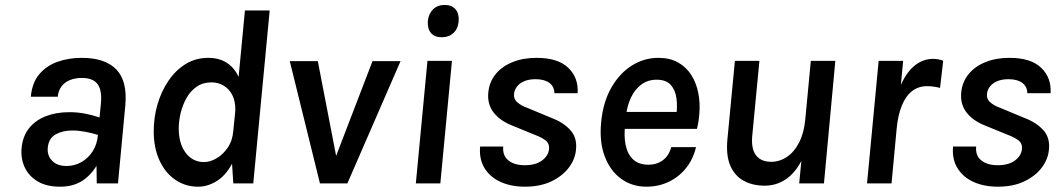

<svg xmlns="http://www.w3.org/2000/svg" viewBox="-20 -726 4206 760"><path d="M217.5 13Q163.5 13 128.2 -8.5Q93 -30 77.2 -65Q61.5 -100 65.5 -140Q70 -187 94.8 -218.2Q119.5 -249.5 161 -265.8Q202.5 -282 255 -282Q287 -282 316.8 -276.2Q346.5 -270.5 374 -261L379 -312Q385 -366.5 367 -392Q349 -417.5 304 -417.5Q277.5 -417.5 256.8 -409Q236 -400.5 223.5 -384Q211 -367.5 208.5 -343H102Q107 -398.5 135.5 -432.2Q164 -466 208 -481.5Q252 -497 304 -497Q396 -497 440.5 -451Q485 -405 476 -308.5L447 0H363Q362.5 -17.5 362.5 -34.8Q362.5 -52 362 -69.5Q336.5 -28.5 301.5 -7.8Q266.5 13 217.5 13ZM243.5 -69Q276 -69 303 -84.8Q330 -100.5 347.5 -128.2Q365 -156 367.5 -192Q344.5 -199.5 317.2 -204.5Q290 -209.5 266 -209.5Q228 -209.5 200 -193.8Q172 -178 169 -140Q166.5 -110 186.5 -89.5Q206.5 -69 243.5 -69Z M764 13Q714 13 674 -14.2Q634 -41.5 611.2 -91.2Q588.5 -141 588.5 -206.5Q588.5 -261.5 603.5 -313Q618.5 -364.5 646.8 -406.2Q675 -448 714.8 -472.5Q754.5 -497 804.5 -497Q847 -497 877.2 -477.8Q907.5 -458.5 924.5 -421.5L949.5 -684.5H1047.5L982.5 0H903.5L898.5 -78Q874 -32 838.2 -9.5Q802.5 13 764 13ZM787.5 -84.5Q812 -84.5 837.5 -99.5Q863 -114.5 881.8 -142Q900.5 -169.5 903.5 -208.5L910.5 -278Q911 -282.5 911.2 -285.5Q911.5 -288.5 911.5 -292.5Q911.5 -327.5 898.8 -351.2Q886 -375 864.5 -387.5Q843 -400 817.5 -400Q783.5 -400 758.8 -383Q734 -366 718.5 -338.5Q703 -311 695.2 -279Q687.5 -247 687.5 -218Q687.5 -157 715.2 -120.8Q743 -84.5 787.5 -84.5Z M1127 -484H1238L1310.5 -109L1454.5 -484H1565.5L1355 0H1246.5Z M1729 -578.5Q1700 -578.5 1685.8 -595.5Q1671.5 -612.5 1673.5 -642Q1676 -670.5 1693.8 -688.5Q1711.5 -706.5 1740 -706.5Q1768.5 -706.5 1783.2 -689Q1798 -671.5 1795.5 -642Q1793 -612 1774.8 -595.2Q1756.5 -578.5 1729 -578.5ZM1626 0 1672 -485H1769L1723 0Z M2057.5 13Q2003 13 1961.2 -6Q1919.5 -25 1897.8 -60.8Q1876 -96.5 1880.5 -146H1972Q1968.5 -110.5 1992.2 -91.2Q2016 -72 2057.5 -72Q2099.5 -72 2124.5 -90Q2149.5 -108 2153 -134Q2156 -158 2139.2 -170.5Q2122.5 -183 2096.5 -192.5L2007.5 -229Q1959 -248 1933.5 -281.2Q1908 -314.5 1913 -361.5Q1917.5 -403 1942.5 -433.2Q1967.5 -463.5 2009 -480.2Q2050.5 -497 2104 -497Q2189 -497 2229.8 -457.2Q2270.5 -417.5 2266.5 -357H2174.5Q2174 -383.5 2154.5 -398Q2135 -412.5 2100 -412.5Q2073.5 -412.5 2055 -404.5Q2036.5 -396.5 2026.8 -383.8Q2017 -371 2015 -357Q2012 -335 2027.5 -321.2Q2043 -307.5 2067.5 -299L2163.5 -259Q2210 -241.5 2237.5 -211.2Q2265 -181 2260 -134Q2257 -96.5 2232 -63Q2207 -29.5 2162.8 -8.2Q2118.5 13 2057.5 13Z M2538.5 13Q2482 13 2438.8 -18.2Q2395.5 -49.5 2373.8 -106.8Q2352 -164 2359.5 -241.5Q2367 -321.5 2399.5 -378.5Q2432 -435.5 2480.5 -466.2Q2529 -497 2586 -497Q2632 -497 2664.5 -478.5Q2697 -460 2716.8 -428.5Q2736.5 -397 2744.2 -357Q2752 -317 2748 -273Q2747 -259 2744.8 -244.8Q2742.5 -230.5 2739 -216H2430.5L2455 -234Q2449 -188.5 2456.5 -152Q2464 -115.5 2486.2 -94.8Q2508.5 -74 2547 -74Q2579.5 -74 2603.5 -91.5Q2627.5 -109 2637 -143.5H2735Q2724 -96.5 2696 -61.2Q2668 -26 2627.5 -6.5Q2587 13 2538.5 13ZM2458 -268 2438.5 -283H2681.5L2657 -269.5Q2662 -305.5 2657.5 -337.8Q2653 -370 2634.8 -390.2Q2616.5 -410.5 2579 -410.5Q2544.5 -410.5 2518.8 -391.5Q2493 -372.5 2477.8 -340.2Q2462.5 -308 2458 -268Z M3007 9Q2960 9 2924.5 -10Q2889 -29 2871 -69.8Q2853 -110.5 2859.5 -176.5L2889 -485H2986L2957.5 -187Q2953 -136.5 2972.8 -111Q2992.5 -85.5 3032.5 -85.5Q3066 -85.5 3095 -105Q3124 -124.5 3143.2 -162Q3162.5 -199.5 3167.5 -253L3189.5 -485H3286.5L3241.5 0H3143.5L3152 -89Q3126.5 -40 3089.2 -15.5Q3052 9 3007 9Z M3412 0 3458 -485H3555L3546 -390Q3569.5 -442.5 3602.2 -467.8Q3635 -493 3673.5 -493Q3683 -493 3693.2 -491.2Q3703.5 -489.5 3713.5 -485.5L3701 -378Q3688.5 -381.5 3675.2 -383.2Q3662 -385 3650 -385Q3615 -385 3589.8 -365Q3564.5 -345 3549.2 -306.8Q3534 -268.5 3529 -214L3509 0Z M3929.5 13Q3875 13 3833.2 -6Q3791.5 -25 3769.8 -60.8Q3748 -96.5 3752.5 -146H3844Q3840.5 -110.5 3864.2 -91.2Q3888 -72 3929.5 -72Q3971.5 -72 3996.5 -90Q4021.5 -108 4025 -134Q4028 -158 4011.2 -170.5Q3994.5 -183 3968.5 -192.5L3879.5 -229Q3831 -248 3805.5 -281.2Q3780 -314.5 3785 -361.5Q3789.5 -403 3814.5 -433.2Q3839.5 -463.5 3881 -480.2Q3922.5 -497 3976 -497Q4061 -497 4101.8 -457.2Q4142.5 -417.5 4138.5 -357H4046.5Q4046 -383.5 4026.5 -398Q4007 -412.5 3972 -412.5Q3945.5 -412.5 3927 -404.5Q3908.5 -396.5 3898.8 -383.8Q3889 -371 3887 -357Q3884 -335 3899.5 -321.2Q3915 -307.5 3939.5 -299L4035.5 -259Q4082 -241.5 4109.5 -211.2Q4137 -181 4132 -134Q4129 -96.5 4104 -63Q4079 -29.5 4034.8 -8.2Q3990.5 13 3929.5 13Z"/></svg>

Font: Karla SemiBold
Style: Italic
Weight: 600
Italic angle: -8°
Designer: Jonathan Pinhorn
Version: Version 2.004;gftools[0.9.33]